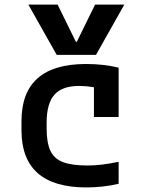

<svg xmlns="http://www.w3.org/2000/svg" viewBox="-20 -810 640 840"><path d="M104 -790H232L312 -627H316L396 -790H524L400 -570H228ZM358 10Q74 10 74 -240V-280Q74 -530 356 -530Q434 -530 499 -514V-298H391V-498L436 -417Q412 -425 383.5 -429.5Q355 -434 326 -434Q252 -434 218 -395.5Q184 -357 184 -273V-248Q184 -187 200 -151.5Q216 -116 255 -101Q294 -86 361 -86Q396 -86 427.5 -90Q459 -94 499 -102V-6Q466 2 429.5 6Q393 10 358 10Z"/></svg>

Font: M PLUS Code Latin Expanded Medium
Style: Regular
Weight: 500
Width: 7
Designer: Coji Morishita
Foundry: UNDERFOREST DESIGN
Version: Version 1.002; ttfautohint (v1.8.3)